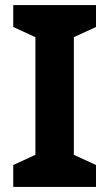

<svg xmlns="http://www.w3.org/2000/svg" viewBox="-20 -734 429 754"><path d="M357 0V-86L270 -126V-588L357 -628V-714H32V-628L119 -588V-126L32 -86V0Z"/></svg>

Font: Noto Traditional Nushu
Style: Bold
Weight: 700
Designer: LIU Zhao
Foundry: LiuZhao Studio
Version: Version 2.003